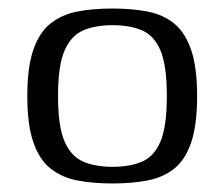

<svg xmlns="http://www.w3.org/2000/svg" viewBox="-20 -424 526 450"><path d="M244 6Q198 6 161.5 -1Q125 -8 98.5 -29Q72 -50 58 -91Q44 -132 44 -199Q44 -266 58 -307Q72 -348 98.5 -369Q125 -390 161.5 -397Q198 -404 244 -404Q289 -404 325.5 -397Q362 -390 388 -369Q414 -348 428 -307Q442 -266 442 -199Q442 -131 428 -90Q414 -49 388 -28.5Q362 -8 325.5 -1Q289 6 244 6ZM244 -33Q284 -33 312.5 -45Q341 -57 356 -92Q371 -127 371 -199Q371 -271 356 -306Q341 -341 312.5 -353Q284 -365 244 -365Q204 -365 175.5 -353Q147 -341 131.5 -306Q116 -271 116 -199Q116 -127 131.5 -92Q147 -57 175.5 -45Q204 -33 244 -33Z"/></svg>

Font: Genos Thin
Style: Regular
Weight: 400
Version: Version 1.010